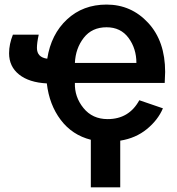

<svg xmlns="http://www.w3.org/2000/svg" viewBox="-20 -600 770 835"><path d="M305.7 -326.2H573.2Q573.2 -388.7 539.1 -435.1Q504.9 -481.4 443.4 -481.4Q379.9 -481.4 344.2 -435.5Q308.6 -389.6 305.7 -326.2ZM19.5 -368.2Q19.5 -408.2 36.1 -449.2H148.4Q140.6 -414.1 140.6 -391.6Q140.6 -350.6 185.5 -344.7Q202.1 -451.2 271.5 -515.6Q340.8 -580.1 443.4 -580.1Q550.8 -580.1 624.5 -500.5Q698.2 -420.9 698.2 -287.1Q698.2 -276.4 696.3 -239.3H305.7Q303.7 -178.7 342.8 -130.4Q381.8 -82 448.2 -82Q541 -82 585.9 -164.1L688.5 -128.9Q667 -78.1 618.7 -38.6Q570.3 1 502.9 11.7V214.8H375V7.8Q293.9 -12.7 244.1 -78.6Q194.3 -144.5 183.6 -237.3Q106.4 -241.2 63 -275.9Q19.5 -310.5 19.5 -368.2Z"/></svg>

Font: Gothic A1
Style: Bold
Weight: 700
Version: Version 2.50